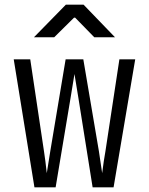

<svg xmlns="http://www.w3.org/2000/svg" viewBox="-20 -805 640 825"><path d="M128 0 39 -550H110L169 -155Q175 -117 181 -61L196 -155L262 -550H338L405 -155L419 -61Q426 -117 433 -155L493 -550H561L468 0H378L317 -383L300 -487L283 -383L219 0ZM213 -645H126L263 -785H339L474 -645H385L303 -729H298Z"/></svg>

Font: JetBrains Mono Semi Light
Style: Regular
Weight: 350
Monospace: yes
Designer: Philipp Nurullin, Konstantin Bulenkov
Foundry: JetBrains
Version: 2.002